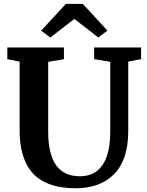

<svg xmlns="http://www.w3.org/2000/svg" viewBox="-20 -996 783 1024"><path d="M385 8Q284.5 8 217.8 -25Q151 -58 117.8 -127.8Q84.5 -197.5 84.5 -306.5V-667.5L19 -680.5V-743H321V-680.5L237 -666V-294Q237 -233 247.8 -188.2Q258.5 -143.5 279.8 -114Q301 -84.5 332.5 -70.2Q364 -56 405.5 -56Q462.5 -56 498.2 -85Q534 -114 551 -166.5Q568 -219 568 -290V-666.5L482 -680.5V-743H732.5V-680.5L664 -667.5V-298Q664 -216.5 643.5 -158.5Q623 -100.5 585 -63.8Q547 -27 496 -9.5Q445 8 385 8ZM248.5 -796 199.5 -832.5 331.5 -975.5H421.5L553 -833L504.5 -796L376.5 -895Z"/></svg>

Font: Merriweather Light 18pt
Style: Bold
Weight: 700
Version: Version 2.100